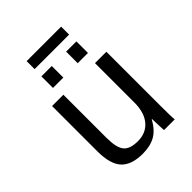

<svg xmlns="http://www.w3.org/2000/svg" viewBox="-228 -924 1055 1055"><g transform="rotate(-45 300.0 -396.0)"><path d="M178.2 -528.3V-193.4Q178.2 -117.2 202.1 -87.6Q226.1 -58.1 287.6 -58.1Q350.6 -58.1 387.2 -101.1Q423.8 -144 423.8 -222.2V-528.3H512.2V-112.8Q512.2 -20.5 515.1 0H432.1Q431.6 -2.4 431.2 -13.2Q430.7 -23.9 429.9 -37.8Q429.2 -51.8 428.2 -90.3H426.8Q396.5 -35.6 356.7 -12.9Q316.9 9.8 257.8 9.8Q170.9 9.8 130.6 -33.4Q90.3 -76.7 90.3 -176.3V-528.3ZM356.4 -595.2V-685.1H436V-595.2ZM164.1 -595.2V-685.1H244.6V-595.2ZM434.1 -739.7H166V-801.8H434.1Z"/></g></svg>

Font: Cousine
Style: Regular
Weight: 400
Monospace: yes
Designer: Steve Matteson
Foundry: Ascender Corporation
Version: Version 1.20